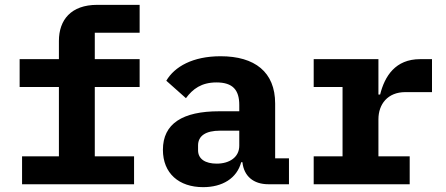

<svg xmlns="http://www.w3.org/2000/svg" viewBox="-20 -760 1840 792"><path d="M71 0H533V-115H371V-401H556V-516H371V-625H556V-740H381C273 -740 223 -678 223 -591V-516H61V-401H223V-115H71Z M1172 0V-107H1115V-333C1115 -463 1031 -528 890 -528C775 -528 700 -485 666 -427L747 -355C775 -393 811 -420 873 -420C941 -420 967 -388 967 -327V-301H884C733 -301 652 -250 652 -142C652 -45 718 12 818 12C897 12 957 -24 975 -91H980C986 -33 1026 0 1087 0ZM874 -85C827 -85 797 -104 797 -140V-160C797 -200 829 -221 888 -221H967V-159C967 -111 926 -85 874 -85Z M1274 0H1670V-115H1541V-268C1541 -330 1579 -380 1652 -380H1762V-516H1713C1611 -516 1567 -446 1548 -370H1541V-516H1274V-401H1393V-115H1274Z"/></svg>

Font: IBM Plex Mono
Style: Bold
Weight: 700
Monospace: yes
Designer: Mike Abbink, Paul van der Laan, Pieter van Rosmalen
Foundry: Bold Monday
Version: Version 2.004